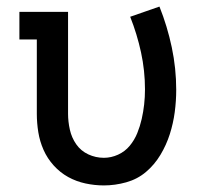

<svg xmlns="http://www.w3.org/2000/svg" viewBox="-20 -556 640 584"><path d="M296 8Q268 8 240 2Q212 -4 187.5 -17.5Q163 -31 143.5 -52.5Q124 -74 112.5 -100Q101 -126 96.5 -154Q92 -182 92 -210V-436H39V-520H187V-210Q187 -186 192.5 -161.5Q198 -137 212 -117Q226 -97 248.5 -86.5Q271 -76 296 -76Q318 -76 339 -85.5Q360 -95 374.5 -112.5Q389 -130 397.5 -151Q406 -172 411 -194Q416 -216 418.5 -238.5Q421 -261 421 -284Q421 -341 409 -396.5Q397 -452 376 -505L465 -536Q489 -476 502.5 -412Q516 -348 516 -283Q516 -249 511.5 -215Q507 -181 496.5 -148Q486 -115 468 -85Q450 -55 424 -33Q398 -11 364 -1.5Q330 8 296 8Z"/></svg>

Font: Iosevka Etoile Medium
Style: Regular
Weight: 500
Designer: Belleve Invis
Foundry: Belleve Invis
Version: Version 22.1.2; ttfautohint (v1.8.4)